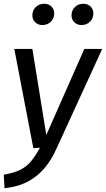

<svg xmlns="http://www.w3.org/2000/svg" viewBox="-29 -787 563 1020"><path d="M419 -527H514L270 5Q245 61 208.5 105Q172 149 120 177Q68 205 -5 213L-9 141Q45 132 79.5 114.5Q114 97 137.5 68Q161 39 183 -2L148 0L47 -527H143L217 -70ZM196 -654Q173 -654 158 -668.5Q143 -683 143 -705Q143 -732 161 -749.5Q179 -767 206 -767Q229 -767 244 -752.5Q259 -738 259 -716Q259 -689 241 -671.5Q223 -654 196 -654ZM404 -654Q381 -654 366 -668.5Q351 -683 351 -705Q351 -732 369 -749.5Q387 -767 414 -767Q437 -767 452 -752.5Q467 -738 467 -716Q467 -689 449 -671.5Q431 -654 404 -654Z"/></svg>

Font: Fira Sans Variable
Style: Italic
Weight: 397
Italic angle: -8°
Designer: Carrois Corporate & Edenspiekermann AG
Foundry: Carrois Corporate GbR & Edenspiekermann AG
Version: Version 4.202